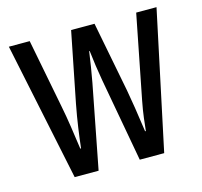

<svg xmlns="http://www.w3.org/2000/svg" viewBox="-84 -629 760 721"><g transform="rotate(-15 296.0 -268.5)"><path d="M374 0H469L583 -537H504L440 -212Q433 -176 429.5 -147Q426 -118 424 -98H421Q406 -205 395 -264L342 -537H251L197 -265Q188 -218 182 -176Q176 -134 172 -98H169Q163 -141 156.5 -185Q150 -229 142 -269L90 -537H9L121 0H214L277 -325Q282 -352 287 -383Q292 -414 296 -443H298Q305 -381 315 -325Z"/></g></svg>

Font: Noto Sans Display Condensed
Style: Regular
Weight: 400
Width: 3
Designer: Monotype Design Team
Foundry: Monotype Imaging Inc.
Version: Version 1.900